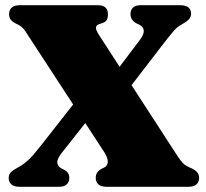

<svg xmlns="http://www.w3.org/2000/svg" viewBox="-20 -720 794 740"><path d="M664.5 -118Q675 -102.5 682.5 -94Q690 -85.5 698.5 -80.8Q707 -76 719 -71Q732.5 -65 740 -56Q747.5 -47 747.5 -34Q747.5 -18.5 737 -9.2Q726.5 0 704.5 0H392Q370 0 359.5 -9.2Q349 -18.5 349 -34Q349 -48.5 356 -57.2Q363 -66 378 -72.5Q388.5 -77 392.8 -85.5Q397 -94 394.2 -106.2Q391.5 -118.5 381.5 -134L84 -590Q77.5 -600.5 71.8 -607.5Q66 -614.5 59 -619.5Q52 -624.5 41.5 -629Q26.5 -636.5 20.8 -644.8Q15 -653 15 -666Q15 -682 25.5 -691Q36 -700 58 -700H355Q377.5 -700 386.8 -690.8Q396 -681.5 396 -666Q396 -652.5 391.8 -644Q387.5 -635.5 376 -631.5L362.5 -627Q350.5 -623 349.8 -614Q349 -605 361 -586ZM448 -341 365.5 -363 519 -566Q535.5 -588 534 -602.8Q532.5 -617.5 516.5 -625L506 -630Q496 -635 489.5 -644Q483 -653 483 -666Q483 -682 492.8 -691Q502.5 -700 523.5 -700H673.5Q716.5 -700 716.5 -667Q716.5 -654 707 -644.5Q697.5 -635 680 -625.5Q662 -616 646.8 -597.8Q631.5 -579.5 602.5 -542ZM301 -367 383 -340 217 -129.5Q198.5 -105.5 201 -91.5Q203.5 -77.5 217.5 -70.5L224.5 -67Q236 -61.5 241.5 -54Q247 -46.5 247 -34Q247 -18.5 237 -9.2Q227 0 206.5 0H56Q34.5 0 24 -9.2Q13.5 -18.5 13.5 -34Q13.5 -45.5 20 -53.8Q26.5 -62 43 -71Q64.5 -82.5 80.2 -95.5Q96 -108.5 109.5 -124.5Q123 -140.5 138 -159.5Z"/></svg>

Font: Fraunces
Style: Regular
Weight: 900
Version: Version 1.000;[b76b70a41]